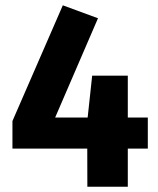

<svg xmlns="http://www.w3.org/2000/svg" viewBox="-20 -713 605 733"><path d="M27.5 -250.9 219.8 -692.7 354.1 -643.3 190.5 -264.2H544.3V-145.7H27.5ZM331.9 -424.2H467.9V0H313.5L312.9 -248.2Z"/></svg>

Font: Fira Sans Variable
Style: Regular
Weight: 400
Designer: Carrois Corporate & Edenspiekermann AG
Foundry: Carrois Corporate GbR & Edenspiekermann AG
Version: Version 4.202